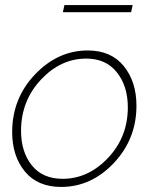

<svg xmlns="http://www.w3.org/2000/svg" viewBox="-20 -727 605 757"><path d="M228 -679 234 -707H503L497 -679ZM28 -206Q28 -339 118 -433.5Q208 -528 326 -528Q418 -528 468 -466.5Q518 -405 518 -310Q518 -179 429 -84.5Q340 10 221 10Q128 10 78 -51Q28 -112 28 -206ZM484 -304Q484 -387 441 -441.5Q398 -496 320 -496Q219 -496 141 -412.5Q63 -329 63 -211Q63 -128 105.5 -75Q148 -22 227 -22Q328 -22 406 -104.5Q484 -187 484 -304Z"/></svg>

Font: Raleway-v4020 ExtraLight
Style: Italic
Weight: 275
Italic angle: -12°
Designer: Matt McInerney, Pablo Impallari, Rodrigo Fuenzalida
Foundry: Matt McInerney, Pablo Impallari, Rodrigo Fuenzalida
Version: Version 4.020;PS 004.020;hotconv 1.0.88;makeotf.lib2.5.64775